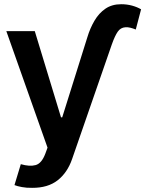

<svg xmlns="http://www.w3.org/2000/svg" viewBox="-20 -695 695 919"><path d="M133.8 204.1Q106.9 204.6 84.7 200.4Q62.5 196.3 49.3 190.9L79.6 90.8Q121.6 103 150.4 95.2Q179.2 87.4 196.8 41L207.5 11.7L10.3 -545.9H146.5L272 -133.3H277.8L397.9 -516.1Q411.1 -560.1 432.4 -596.2Q453.6 -632.3 484.9 -653.6Q516.1 -674.8 560.1 -674.8Q587.4 -674.8 611.8 -668.2Q636.2 -661.6 655.3 -650.4L629.9 -553.7Q616.7 -559.1 604 -562.3Q591.3 -565.4 580.1 -564.5Q557.1 -563 543.5 -543.2Q529.8 -523.4 515.6 -483.4L325.2 65.9Q302.7 131.3 255.9 168Q209 204.6 133.8 204.1Z"/></svg>

Font: Inter Display Semi Bold
Style: Regular
Weight: 600
Designer: Rasmus Andersson
Foundry: rsms
Version: Version 4.000;git-37864ae